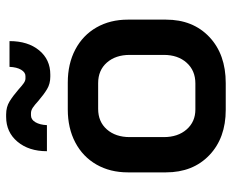

<svg xmlns="http://www.w3.org/2000/svg" viewBox="-85 -663 756 626"><g transform="rotate(-90 293.0 -350.0)"><path d="M44 -187V-311Q44 -369 69.5 -413.5Q95 -458 141.5 -482.5Q188 -507 249 -507H337Q398 -507 444.5 -482.5Q491 -458 516.5 -413.5Q542 -369 542 -311V-187Q542 -99 485.5 -45.5Q429 8 335 8H248Q156 8 100 -45.5Q44 -99 44 -187ZM334 -91Q376 -91 401.5 -119.5Q427 -148 427 -194V-305Q427 -351 402 -379.5Q377 -408 335 -408H251Q209 -408 184 -379.5Q159 -351 159 -305V-194Q159 -148 184 -119.5Q209 -91 249 -91ZM277 -603Q264 -615 255 -621Q246 -627 237 -627H230Q216 -627 207.5 -612.5Q199 -598 198 -575H113Q113 -634 144 -671Q175 -708 225 -708H233Q257 -708 275 -697Q293 -686 315 -667Q327 -656 335 -650.5Q343 -645 350 -645H358Q370 -645 378.5 -659Q387 -673 388 -697H472Q472 -637 442 -600.5Q412 -564 363 -564H356Q333 -564 315.5 -574.5Q298 -585 277 -603Z"/></g></svg>

Font: Bai Jamjuree SemiBold
Style: Regular
Weight: 600
Version: Version 1.000; ttfautohint (v1.6)